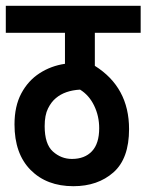

<svg xmlns="http://www.w3.org/2000/svg" viewBox="-20 -642 505 662"><path d="M465 -529H307V-415Q425 -341 425 -197Q425 -95 371 -47.5Q317 0 233 0Q141 0 85.5 -56Q30 -112 30 -213Q30 -276 53.5 -320Q77 -364 116.5 -389.5Q156 -415 204 -422V-529H0V-622H465ZM228 -94Q272 -94 297 -120.5Q322 -147 322 -200Q322 -242 304.5 -278Q287 -314 256 -333Q204 -330 173 -304Q157 -291 145.5 -268Q134 -245 134 -207Q134 -145 162.5 -119.5Q191 -94 228 -94Z"/></svg>

Font: Noto Sans ExtraCondensed SemiBold
Style: Italic
Weight: 600
Width: 2
Italic angle: -12°
Designer: Monotype Design Team
Foundry: Monotype Imaging Inc.
Version: Version 2.013; ttfautohint (v1.8.4.7-5d5b)